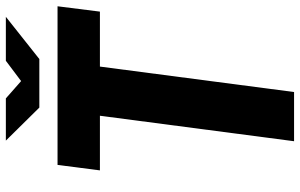

<svg xmlns="http://www.w3.org/2000/svg" viewBox="-198 -792 990 633"><g transform="rotate(-90 296.5 -475.0)"><path d="M149.9 -950.2H289.1L346.2 -899.9L413.1 -950.2H558.1L418.9 -839.8H258.8ZM394 -640.1 310.1 0H147.9L231.9 -640.1H51.8L69.8 -779.8H592.8L575.2 -640.1Z"/></g></svg>

Font: Cooper Hewitt
Style: Bold Italic
Weight: 712
Designer: Village Type and Design LLC
Foundry: Cooper Hewitt Smithsonian Design Museum
Version: 1.000